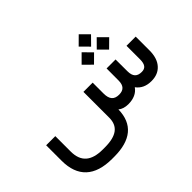

<svg xmlns="http://www.w3.org/2000/svg" viewBox="-170 -1008 1551 1551"><g transform="rotate(-45 605.0 -232.5)"><path d="M662.6 -203.6V-327.6H557.1V-32.7C557.1 64.5 495.6 112.3 363.3 112.3H338.4C207 112.3 143.6 56.2 143.6 -59.6V-235.4H39.1V-59.1C39.1 125 141.1 219.2 338.4 219.2H363.3C552.2 219.2 653.8 137.2 656.7 -27.3C678.7 -9.3 707 -0.5 742.7 0C803.7 0 848.6 -20 877 -60.5C906.7 -20 950.2 0 1007.8 0C1059.6 0 1099.6 -16.6 1128.4 -49.8C1157.2 -82.5 1171.4 -128.4 1171.4 -187V-344.7H1066.4V-190.9C1066.4 -132.3 1046.4 -107.9 1004.9 -107.9C951.7 -107.9 926.8 -134.3 926.3 -192.9L925.8 -319.3V-329.1H823.2V-319.3L822.8 -191.9C822.8 -134.8 797.9 -107.4 745.6 -107.4C689.5 -107.4 662.6 -136.7 662.6 -203.6ZM772.9 -422.4 843.8 -492.7 772.9 -564 701.7 -492.7ZM945.3 -422.4 1016.6 -492.7 945.3 -564 874.5 -492.7ZM859.4 -542 929.7 -613.3 859.4 -683.6 788.6 -613.3Z"/></g></svg>

Font: Shabnam Medium
Style: Regular
Weight: 500
Foundry: DejaVu fonts team - Redesigned by Saber Rastikerdar - Based on Vazir font
Version: Version 5.0.1